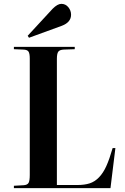

<svg xmlns="http://www.w3.org/2000/svg" viewBox="-20 -972 647 992"><path d="M129.9 -776.9 123 -787.1 252 -926.8Q277.3 -952.1 296.9 -952.1Q318.8 -952.1 333 -934.8Q347.2 -917.5 347.2 -896Q347.2 -856.9 299.8 -838.9ZM51.8 0V-12.2L103 -15.1Q121.6 -16.6 127.7 -27.3Q133.8 -38.1 133.8 -67.9V-669.9Q133.8 -695.8 127.2 -705.6Q120.6 -715.3 100.1 -715.8L51.8 -717.8V-730H366.2V-717.8L309.1 -715.8Q288.6 -714.8 281.2 -705.1Q273.9 -695.3 273.9 -668V-16.1H378.9Q417 -16.1 443.4 -24.7Q469.7 -33.2 491.5 -55.7Q513.2 -78.1 529.3 -113.8Q545.4 -149.4 562 -207H576.2L550.8 0Z"/></svg>

Font: Display Semibold
Style: Regular
Weight: 600
Designer: Latin by Veronika Burian and Jose Scaglione. Greek by Irene Vlachou. Cyrillic by Vera Evstafieva.
Foundry: TypeTogether
Version: Version 3.002